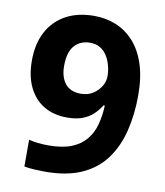

<svg xmlns="http://www.w3.org/2000/svg" viewBox="-82 -792 746 870"><g transform="rotate(10 290.5 -357.0)"><path d="M540 -404Q540 -316 521.5 -240.5Q503 -165 462 -108.5Q421 -52 352.5 -21Q284 10 184 10Q163 10 135 8.5Q107 7 88 3V-120Q108 -115 130 -112.5Q152 -110 178 -110Q242 -110 283.5 -126.5Q325 -143 350 -173Q375 -203 386 -244Q397 -285 399 -332H393Q379 -309 359 -290Q339 -271 310 -260Q281 -249 239 -249Q178 -249 133 -275.5Q88 -302 63 -353Q38 -404 38 -476Q38 -554 68 -609.5Q98 -665 152.5 -694.5Q207 -724 282 -724Q336 -724 382.5 -705Q429 -686 464.5 -647Q500 -608 520 -547.5Q540 -487 540 -404ZM285 -601Q240 -601 213 -571Q186 -541 186 -477Q186 -426 210 -396Q234 -366 282 -366Q314 -366 337.5 -381Q361 -396 374.5 -418.5Q388 -441 388 -465Q388 -489 381.5 -513.5Q375 -538 362.5 -558Q350 -578 330.5 -589.5Q311 -601 285 -601Z"/></g></svg>

Font: Noto Sans Lao Looped
Style: Bold
Weight: 700
Designer: Mark Frömberg, Ben Mitchell
Foundry: The Fontpad Ltd
Version: Version 1.001